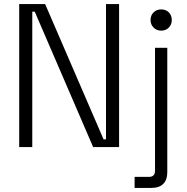

<svg xmlns="http://www.w3.org/2000/svg" viewBox="-20 -720 915 940"><path d="M74 0V-700H201L487 -38H499V-700H563V0H436L150 -663H138V0ZM639 200V146H709Q739 146 739 116V-486H799V124Q799 160 779.5 180Q760 200 721 200ZM717 -622Q717 -645 732 -659.5Q747 -674 769 -674Q792 -674 806.5 -659.5Q821 -645 821 -622Q821 -600 806.5 -585Q792 -570 769 -570Q747 -570 732 -585Q717 -600 717 -622Z"/></svg>

Font: Space Grotesk Frontify Light
Style: Regular
Weight: 300
Designer: Florian Karsten
Version: Version 2.000